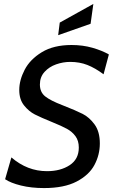

<svg xmlns="http://www.w3.org/2000/svg" viewBox="-20 -943 578 977"><path d="M6 -31 38 -142Q119 -72 219 -72Q288 -72 334.5 -102.5Q381 -133 381 -192Q381 -227 364 -250Q347 -273 320.5 -287.5Q294 -302 247 -321Q188 -345 157.5 -360.5Q127 -376 102.5 -406.5Q78 -437 78 -485Q78 -535 105.5 -588Q133 -641 193 -677.5Q253 -714 344 -714Q401 -714 450 -700Q499 -686 534 -666L507 -565Q464 -597 424.5 -612.5Q385 -628 337 -628Q301 -628 265.5 -615.5Q230 -603 206.5 -577Q183 -551 183 -513Q183 -474 210 -452.5Q237 -431 297 -408Q366 -381 400.5 -363.5Q435 -346 461.5 -309.5Q488 -273 488 -213Q488 -155 460.5 -103.5Q433 -52 369.5 -19Q306 14 204 14Q139 14 86.5 1Q34 -12 6 -31ZM284 -828 455 -923 441 -822 276 -764Z"/></svg>

Font: Cabin
Style: Italic
Weight: 400
Italic angle: -7°
Designer: Pablo Impallari
Foundry: Pablo Impallari. http://www.impallari.com Igino Marini. http://www.ikern.com
Version: Version 2.200